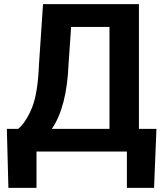

<svg xmlns="http://www.w3.org/2000/svg" viewBox="-20 -731 788 926"><path d="M723 175H592V0H156V175H20.5L13 -109.5H68Q106.5 -143 134.5 -212Q162.5 -281 168 -420L187.5 -711H650V-109.5H734.5ZM508 -109.5V-601H323L310.5 -420Q302 -214.5 230 -109.5Z"/></svg>

Font: Roberto Sans
Style: Bold
Weight: 700
Designer: Google (font) & Cristiano Sobral (main changes)
Version: Version 1.000;October 12, 2021;FontCreator 14.0.0.2814 64-bi